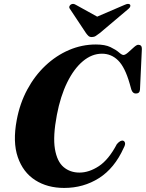

<svg xmlns="http://www.w3.org/2000/svg" viewBox="-20 -937 736 969"><path d="M602.5 -226.5Q609 -224 611 -215.2Q613 -206.5 604 -190Q558 -88 479.8 -38.2Q401.5 11.5 304 11.5Q219 11.5 157.5 -28Q96 -67.5 69.8 -144Q43.5 -220.5 64.5 -331.5Q80 -415 117.5 -484.8Q155 -554.5 209 -605.5Q263 -656.5 328.2 -684.5Q393.5 -712.5 464 -712.5Q510 -712.5 537.5 -699.2Q565 -686 580 -672.8Q595 -659.5 603 -659.5Q612 -659.5 626.5 -672.2Q641 -685 655.2 -698Q669.5 -711 677.5 -711Q696.5 -711 696 -690L686.5 -485.5Q685.5 -465 666 -465Q650 -464.5 643 -484.5L634 -516.5Q610.5 -598 576.2 -632Q542 -666 494.5 -666Q443.5 -666 398.2 -628Q353 -590 319 -520.8Q285 -451.5 267 -357Q246.5 -249 257.2 -185.2Q268 -121.5 301 -93.8Q334 -66 381 -66Q429.5 -66 479 -98.5Q528.5 -131 570 -210Q589 -231.5 602.5 -226.5ZM483.5 -770Q472 -761 463.2 -755.5Q454.5 -750 443.5 -750Q432.5 -750 426.5 -755.5Q420.5 -761 414 -770L333 -892Q328 -898.5 330.2 -904.8Q332.5 -911 337.5 -914Q348.5 -921.5 363 -912.5L470.5 -853L609 -912.5Q628.5 -921.5 636 -914Q639 -911 637.5 -904.8Q636 -898.5 628 -892Z"/></svg>

Font: Fraunces 72pt S000
Style: Bold Italic
Weight: 700
Italic angle: -16°
Version: Version 1.000; ttfautohint (v1.8.3)